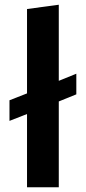

<svg xmlns="http://www.w3.org/2000/svg" viewBox="-20 -790 362 810"><path d="M228 0H94V-309L20 -280V-367L94 -396V-752L228 -770V-449L302 -479V-392L228 -362Z"/></svg>

Font: Sintony
Style: Bold
Weight: 700
Designer: Eduardo Rodriguez Tunni
Foundry: Eduardo Rodriguez Tunni
Version: Version 1.001